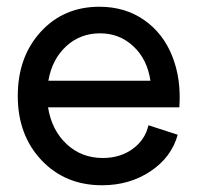

<svg xmlns="http://www.w3.org/2000/svg" viewBox="-20 -532 580 564"><path d="M279.8 12.2Q171.4 12.2 101.8 -61.5Q32.2 -135.3 32.2 -250Q32.2 -364.7 99.6 -438.5Q167 -512.2 272 -512.2Q347.2 -512.2 403.1 -473.4Q459 -434.6 485.8 -367.4Q512.7 -300.3 506.8 -216.8H121.1Q131.8 -149.9 175.5 -108.9Q219.2 -67.9 282.2 -67.9Q333 -67.9 369.9 -94.7Q406.7 -121.6 416 -164.1L502 -136.2Q483.9 -70.3 422.4 -29.1Q360.8 12.2 279.8 12.2ZM122.1 -294.9H421.9Q412.6 -357.9 371.8 -396Q331.1 -434.1 273.9 -434.1Q215.3 -434.1 174.1 -395.8Q132.8 -357.4 122.1 -294.9Z"/></svg>

Font: Apfel Grotezk
Style: Regular
Weight: 400
Designer: Luigi Gorlero
Foundry: © 2023, Luigi Gorlero & Collletttivo
Version: Version 2.000;Glyphs 3.2 (3217)